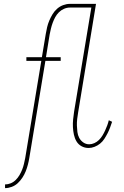

<svg xmlns="http://www.w3.org/2000/svg" viewBox="-20 -755 640 990"><path d="M6 215V196Q21 196 35.5 190Q50 184 61.5 172.5Q73 161 81 147Q89 133 94.5 119Q100 105 103.5 90Q107 75 110 60L193 -441H116V-460H196L216 -580Q219 -598 223 -615Q227 -632 234 -648.5Q241 -665 250.5 -681Q260 -697 274 -709.5Q288 -722 305.5 -728.5Q323 -735 340 -735H390V-716H340Q325 -716 310 -709.5Q295 -703 283.5 -691.5Q272 -680 264.5 -666Q257 -652 251.5 -637Q246 -622 242.5 -607Q239 -592 236 -577L217 -460H293V-441H214L131 60Q128 78 123.5 95Q119 112 112.5 128.5Q106 145 95.5 161Q85 177 71.5 189.5Q58 202 40.5 208.5Q23 215 6 215ZM437 8Q417 8 400.5 -1Q384 -10 374.5 -26Q365 -42 361 -61Q357 -80 356 -99.5Q355 -119 357 -139Q359 -159 362 -179L451 -716H338L337 -735H475L383 -176Q380 -159 378 -141.5Q376 -124 376.5 -107.5Q377 -91 379 -74.5Q381 -58 388.5 -44Q396 -30 409.5 -20.5Q423 -11 440 -11Q453 -11 466.5 -17Q480 -23 490.5 -33.5Q501 -44 508.5 -56.5Q516 -69 522 -82Q528 -95 533 -108.5Q538 -122 541 -135L558 -127Q553 -112 547.5 -97Q542 -82 534.5 -67.5Q527 -53 518 -39Q509 -25 496 -14.5Q483 -4 467.5 2Q452 8 437 8Z"/></svg>

Font: Iosevka Thin Extended
Style: Italic
Weight: 100
Width: 7
Italic angle: -9°
Monospace: yes
Designer: Belleve Invis
Foundry: Belleve Invis
Version: Version 32.5.0; ttfautohint (v1.8.4)